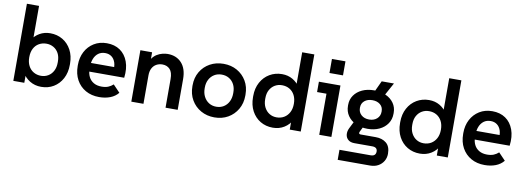

<svg xmlns="http://www.w3.org/2000/svg" viewBox="-68 -1160 4901 1790"><g transform="rotate(10 2383.0 -265.0)"><path d="M331 10Q271 10 223.5 -19Q176 -48 149 -98L171 -122V0H67V-730H182V-375L159 -402Q186 -446 230.5 -471.5Q275 -497 330 -497Q396 -497 448 -466Q500 -435 530 -379Q560 -323 560 -249V-239Q560 -164 530 -108Q500 -52 448.5 -21Q397 10 331 10ZM312 -91Q349 -91 379.5 -109Q410 -127 427.5 -160.5Q445 -194 445 -239V-249Q445 -295 427.5 -327.5Q410 -360 379.5 -377.5Q349 -395 312 -395Q273 -395 241.5 -377Q210 -359 192.5 -325Q175 -291 175 -243Q175 -196 192.5 -162Q210 -128 241.5 -109.5Q273 -91 312 -91Z M880 10Q807 10 751.5 -21.5Q696 -53 665 -109.5Q634 -166 634 -241V-251Q634 -321 663 -376.5Q692 -432 744.5 -464.5Q797 -497 866 -497Q940 -497 991.5 -461.5Q1043 -426 1067 -361Q1091 -296 1080 -208H717V-290H1019L968 -248Q975 -298 963.5 -332.5Q952 -367 927 -385.5Q902 -404 867 -404Q828 -404 801.5 -384Q775 -364 761.5 -330Q748 -296 748 -251V-231Q748 -190 764 -158Q780 -126 811 -108Q842 -90 886 -90Q923 -90 948.5 -100.5Q974 -111 995 -130L1060 -62Q1031 -26 984.5 -8Q938 10 880 10Z M1184 0V-487H1295V-353H1264Q1275 -397 1295 -425Q1315 -453 1340.5 -468.5Q1366 -484 1393 -490.5Q1420 -497 1442 -497Q1524 -497 1573.5 -443.5Q1623 -390 1623 -290V0H1508V-271Q1508 -335 1481 -363.5Q1454 -392 1410 -392Q1379 -392 1353.5 -378Q1328 -364 1313.5 -336.5Q1299 -309 1299 -269V0Z M1971 10Q1900 10 1843 -22Q1786 -54 1753 -110.5Q1720 -167 1720 -240V-249Q1720 -322 1753 -378Q1786 -434 1843 -465.5Q1900 -497 1971 -497Q2043 -497 2099 -465.5Q2155 -434 2188 -378.5Q2221 -323 2221 -250V-240Q2221 -167 2188 -110.5Q2155 -54 2099 -22Q2043 10 1971 10ZM1971 -91Q2011 -91 2041.5 -110Q2072 -129 2089 -163Q2106 -197 2106 -240V-250Q2106 -293 2089 -325.5Q2072 -358 2041.5 -376.5Q2011 -395 1971 -395Q1932 -395 1901.5 -376.5Q1871 -358 1853.5 -325Q1836 -292 1836 -249V-240Q1836 -197 1853.5 -163Q1871 -129 1901.5 -110Q1932 -91 1971 -91Z M2524 10Q2458 10 2406 -21Q2354 -52 2324 -108Q2294 -164 2294 -239V-249Q2294 -323 2324.5 -379Q2355 -435 2407.5 -466Q2460 -497 2525 -497Q2581 -497 2625 -471.5Q2669 -446 2696 -402L2673 -375V-730H2788V0H2684V-123L2706 -100Q2678 -48 2631 -19Q2584 10 2524 10ZM2542 -91Q2582 -91 2613 -109.5Q2644 -128 2662 -162Q2680 -196 2680 -243Q2680 -291 2662 -325Q2644 -359 2613 -377Q2582 -395 2542 -395Q2505 -395 2475 -377.5Q2445 -360 2427 -327.5Q2409 -295 2409 -249V-239Q2409 -194 2427 -160.5Q2445 -127 2475 -109Q2505 -91 2542 -91Z M2963 0V-441L3014 -389H2874V-487H3078V0ZM2957 -584V-717H3085V-584Z M3173 200V105H3468Q3493 105 3505 93.5Q3517 82 3517 61Q3517 41 3505 30.5Q3493 20 3468 20H3299Q3261 20 3239.5 1Q3218 -18 3215 -47.5Q3212 -77 3227 -108L3276 -206L3373 -182L3330 -95Q3327 -90 3326.5 -84Q3326 -78 3330 -74Q3334 -70 3343 -70H3485Q3547 -70 3586 -38Q3625 -6 3625 63Q3625 102 3606.5 133Q3588 164 3555.5 182Q3523 200 3480 200ZM3372 -424 3450 -592H3566L3474 -424ZM3396 -133Q3332 -133 3283.5 -156Q3235 -179 3207.5 -219.5Q3180 -260 3180 -313V-322Q3180 -373 3207.5 -412.5Q3235 -452 3283.5 -474.5Q3332 -497 3396 -497Q3459 -497 3507.5 -475Q3556 -453 3583.5 -413.5Q3611 -374 3611 -323V-313Q3611 -260 3583.5 -219.5Q3556 -179 3507.5 -156Q3459 -133 3396 -133ZM3396 -221Q3441 -221 3469.5 -246.5Q3498 -272 3498 -312V-318Q3498 -357 3469.5 -380.5Q3441 -404 3396 -404Q3350 -404 3321.5 -380Q3293 -356 3293 -317V-312Q3293 -272 3321.5 -246.5Q3350 -221 3396 -221Z M3916 10Q3850 10 3798 -21Q3746 -52 3716 -108Q3686 -164 3686 -239V-249Q3686 -323 3716.5 -379Q3747 -435 3799.5 -466Q3852 -497 3917 -497Q3973 -497 4017 -471.5Q4061 -446 4088 -402L4065 -375V-730H4180V0H4076V-123L4098 -100Q4070 -48 4023 -19Q3976 10 3916 10ZM3934 -91Q3974 -91 4005 -109.5Q4036 -128 4054 -162Q4072 -196 4072 -243Q4072 -291 4054 -325Q4036 -359 4005 -377Q3974 -395 3934 -395Q3897 -395 3867 -377.5Q3837 -360 3819 -327.5Q3801 -295 3801 -249V-239Q3801 -194 3819 -160.5Q3837 -127 3867 -109Q3897 -91 3934 -91Z M4529 10Q4456 10 4400.5 -21.5Q4345 -53 4314 -109.5Q4283 -166 4283 -241V-251Q4283 -321 4312 -376.5Q4341 -432 4393.5 -464.5Q4446 -497 4515 -497Q4589 -497 4640.5 -461.5Q4692 -426 4716 -361Q4740 -296 4729 -208H4366V-290H4668L4617 -248Q4624 -298 4612.5 -332.5Q4601 -367 4576 -385.5Q4551 -404 4516 -404Q4477 -404 4450.5 -384Q4424 -364 4410.5 -330Q4397 -296 4397 -251V-231Q4397 -190 4413 -158Q4429 -126 4460 -108Q4491 -90 4535 -90Q4572 -90 4597.5 -100.5Q4623 -111 4644 -130L4709 -62Q4680 -26 4633.5 -8Q4587 10 4529 10Z"/></g></svg>

Font: SUSE Thin SemiBold
Style: Regular
Weight: 600
Version: Version 1.000